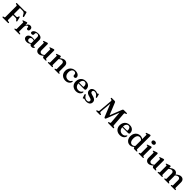

<svg xmlns="http://www.w3.org/2000/svg" viewBox="955 -3674 6619 6619"><g transform="rotate(45 4264.5 -364.0)"><path d="M436.5 -700Q454.5 -700 466 -705Q477.5 -710 486.8 -714.8Q496 -719.5 506 -719.5Q520 -719.5 527 -712.5Q534 -705.5 539 -688.5L578.5 -543.5Q582 -532.5 576.5 -525.5Q571 -518.5 560.5 -516.5Q551 -515 543 -518.5Q535 -522 529.5 -533.5Q506 -585 485.8 -610.8Q465.5 -636.5 443 -645.5Q420.5 -654.5 389.5 -654.5H265.5V-77Q265.5 -66.5 271.5 -59Q277.5 -51.5 290.5 -49.5L338 -43.5Q349.5 -41.5 354.8 -36Q360 -30.5 360 -20.5Q360 -11.5 353.5 -5.8Q347 0 332.5 0H81.5Q67.5 0 60.8 -5.8Q54 -11.5 54 -20.5Q54 -37.5 74 -43.5L105 -49.5Q117 -52.5 123.5 -59.5Q130 -66.5 130 -77V-623Q130 -633.5 123.5 -640.5Q117 -647.5 105 -650.5L74 -656.5Q54 -662.5 54 -679.5Q54 -689 60.8 -694.5Q67.5 -700 81.5 -700ZM209.5 -356H376.5Q408 -356 420.8 -368Q433.5 -380 440 -416Q442.5 -426.5 447.8 -431.2Q453 -436 461 -436.5Q480 -438 485 -418L521.5 -271Q524.5 -259.5 521.2 -253Q518 -246.5 509 -243.5Q500 -241 492.2 -244Q484.5 -247 477.5 -256.5Q465 -278.5 454.2 -290.5Q443.5 -302.5 429.8 -307Q416 -311.5 394.5 -311.5H209.5Z M800.5 -263Q800.5 -334.5 821.5 -383.5Q842.5 -432.5 876 -457.5Q909.5 -482.5 947.5 -482.5Q994 -482.5 1019.5 -456.5Q1045 -430.5 1045 -383Q1045 -343.5 1028.2 -323.8Q1011.5 -304 985 -304Q958.5 -304 944.2 -318.5Q930 -333 930 -359V-376.5Q929.5 -393 922.2 -401Q915 -409 898 -409Q878 -409 859.8 -393.2Q841.5 -377.5 830 -345.5Q818.5 -313.5 818.5 -264ZM811.5 -450.5 818.5 -335V-74.5Q818.5 -61 824 -54.5Q829.5 -48 844 -45.5L888 -39Q899 -37.5 904.5 -32.5Q910 -27.5 910 -19Q910 -10 903.5 -5Q897 0 884.5 0H662Q649 0 643 -5Q637 -10 637 -18.5Q637 -25.5 641.2 -30.2Q645.5 -35 655 -38L676.5 -43Q686 -46 690.8 -52.8Q695.5 -59.5 695.5 -74V-372Q695.5 -384 691.5 -389.2Q687.5 -394.5 679 -396L649 -397.5Q640 -399.5 636.2 -403.5Q632.5 -407.5 632.5 -414Q632.5 -421 637.2 -425.8Q642 -430.5 654 -435L740.5 -466Q762.5 -474 773 -476.8Q783.5 -479.5 789.5 -479.5Q799.5 -479.5 804.8 -472.8Q810 -466 811.5 -450.5Z M1405.5 -62.5V-72.5L1397.5 -75V-367Q1397.5 -406.5 1377.8 -427.8Q1358 -449 1322 -449Q1288 -449 1270.5 -434.8Q1253 -420.5 1253 -400.5V-358.5Q1253 -331.5 1235.2 -317Q1217.5 -302.5 1185.5 -302.5Q1157.5 -302.5 1143 -316Q1128.5 -329.5 1128.5 -353Q1128.5 -384.5 1153.5 -414Q1178.5 -443.5 1226.8 -462.8Q1275 -482 1344.5 -482Q1433 -482 1476.2 -445Q1519.5 -408 1519.5 -346V-80.5Q1519.5 -65.5 1525.5 -58.2Q1531.5 -51 1542 -51Q1554 -51 1559.2 -56.5Q1564.5 -62 1568.5 -67.5Q1571.5 -70.5 1574.2 -72.8Q1577 -75 1581 -75Q1586.5 -75 1589.2 -71Q1592 -67 1592 -60Q1592 -44.5 1581.2 -27.8Q1570.5 -11 1549.2 0.5Q1528 12 1496.5 12Q1454.5 12 1430 -7.5Q1405.5 -27 1405.5 -62.5ZM1107 -104.5Q1107 -165 1161.2 -203.2Q1215.5 -241.5 1312.5 -241.5Q1346 -241.5 1373.2 -235.5Q1400.5 -229.5 1421 -220L1411.5 -190.5Q1392.5 -198.5 1372.8 -203.8Q1353 -209 1329.5 -209Q1284.5 -209 1258.8 -186.5Q1233 -164 1233 -124.5Q1233 -86 1254.5 -65.2Q1276 -44.5 1309.5 -44.5Q1339.5 -44.5 1367.2 -58.2Q1395 -72 1414.5 -97L1425.5 -71Q1396.5 -31.5 1350.2 -9.8Q1304 12 1252 12Q1187.5 12 1147.2 -19.8Q1107 -51.5 1107 -104.5Z M2015 -65V-93.5L2011.5 -96V-373Q2011.5 -385 2007.8 -390.2Q2004 -395.5 1995.5 -396.5L1965 -398.5Q1956.5 -400 1952.5 -404Q1948.5 -408 1948.5 -414.5Q1948.5 -422 1953.2 -426.5Q1958 -431 1970 -435.5L2058 -467Q2075.5 -473.5 2086.2 -476.2Q2097 -479 2106 -479Q2120 -479 2127.2 -471.2Q2134.5 -463.5 2134.5 -450V-74.5Q2134.5 -60 2139.2 -53Q2144 -46 2153.5 -43L2174 -38Q2183.5 -35 2187.8 -30.2Q2192 -25.5 2192 -18.5Q2192 -10 2186 -5Q2180 0 2167 0H2072.5Q2047.5 0 2031.2 -17.8Q2015 -35.5 2015 -65ZM1698 -137.5V-373Q1698 -385 1694 -390.2Q1690 -395.5 1681.5 -396.5L1651.5 -398.5Q1642.5 -400 1638.8 -404Q1635 -408 1635 -414.5Q1635 -422 1639.5 -426.5Q1644 -431 1656.5 -435.5L1744.5 -467Q1762.5 -473.5 1773 -476.2Q1783.5 -479 1791 -479Q1806 -479 1813.5 -471.2Q1821 -463.5 1821 -450V-156Q1821 -109 1843.8 -85.5Q1866.5 -62 1904 -62Q1927.5 -62 1954.5 -73.8Q1981.5 -85.5 2011 -111L2031.5 -129L2053 -107.5L2032 -89Q1971 -33 1925.2 -10.5Q1879.5 12 1838.5 12Q1775.5 12 1736.8 -28.5Q1698 -69 1698 -137.5Z M2452 -450.5V-74.5Q2452 -60 2456.5 -53Q2461 -46 2470.5 -43L2491 -38Q2506.5 -32 2506.5 -19.5Q2506.5 0 2481 0H2295.5Q2282.5 0 2276.5 -5Q2270.5 -10 2270.5 -18.5Q2270.5 -25.5 2274.8 -30.2Q2279 -35 2288 -38L2310 -43Q2319.5 -46 2324.2 -52.8Q2329 -59.5 2329 -74V-373Q2329 -385 2325 -390.2Q2321 -395.5 2312.5 -397L2282.5 -398.5Q2273.5 -400 2269.8 -404.2Q2266 -408.5 2266 -414.5Q2266 -422 2270.5 -426.8Q2275 -431.5 2287.5 -435.5L2375.5 -467.5Q2392.5 -473.5 2403.2 -476.5Q2414 -479.5 2423 -479.5Q2437.5 -479.5 2444.8 -471.5Q2452 -463.5 2452 -450.5ZM2437 -342 2416 -363.5 2436.5 -381.5Q2498 -437.5 2544 -460Q2590 -482.5 2631.5 -482.5Q2695.5 -482.5 2734.5 -442.2Q2773.5 -402 2773.5 -333V-76Q2773.5 -60.5 2778.5 -53.2Q2783.5 -46 2793.5 -43L2813 -38Q2822 -35 2826.2 -30.2Q2830.5 -25.5 2830.5 -18.5Q2830.5 -10 2824.8 -5Q2819 0 2806 0H2619.5Q2594 0 2594 -19.5Q2594 -32 2609.5 -38L2631 -43Q2641 -46 2645.8 -53.5Q2650.5 -61 2650.5 -76V-315Q2650.5 -362 2627.2 -385.2Q2604 -408.5 2565.5 -408.5Q2542 -408.5 2514.8 -396.8Q2487.5 -385 2458 -359.5Z M3341 -348.5Q3341 -322.5 3323.2 -305Q3305.5 -287.5 3276 -287.5Q3247.5 -287.5 3232.2 -303.5Q3217 -319.5 3217 -345.5V-361Q3217 -396 3194.2 -417.2Q3171.5 -438.5 3132.5 -438.5Q3097.5 -438.5 3070 -418Q3042.5 -397.5 3026.8 -360Q3011 -322.5 3011 -271Q3011 -207 3032.8 -162.8Q3054.5 -118.5 3092.5 -95.8Q3130.5 -73 3179.5 -73Q3224.5 -73 3258 -92.8Q3291.5 -112.5 3308 -146Q3315.5 -155.5 3320.2 -158.8Q3325 -162 3330.5 -162Q3338 -162 3341.2 -155.5Q3344.5 -149 3344 -140.5Q3341 -98.5 3314.5 -63.8Q3288 -29 3243 -8.5Q3198 12 3140.5 12Q3069.5 12 3014.8 -17.5Q2960 -47 2929.2 -100.5Q2898.5 -154 2898.5 -226Q2898.5 -298.5 2929.5 -356.5Q2960.5 -414.5 3016.8 -448.5Q3073 -482.5 3149 -482.5Q3208.5 -482.5 3251.5 -464Q3294.5 -445.5 3317.8 -415Q3341 -384.5 3341 -348.5Z M3865 -294Q3865 -269 3850.5 -255.8Q3836 -242.5 3809 -242.5H3493V-278H3715.5Q3740.5 -278 3740.5 -300Q3740.5 -366.5 3714 -402.5Q3687.5 -438.5 3643 -438.5Q3608.5 -438.5 3582 -418.2Q3555.5 -398 3540.8 -360.2Q3526 -322.5 3526 -271Q3526 -172.5 3572.5 -122.8Q3619 -73 3695 -73Q3742 -73 3776.8 -93Q3811.5 -113 3828.5 -147.5Q3836 -156.5 3840.8 -159.8Q3845.5 -163 3851 -163Q3858 -163 3861.5 -156.5Q3865 -150 3864.5 -141Q3862 -99.5 3834.8 -64.5Q3807.5 -29.5 3761.2 -8.8Q3715 12 3656 12Q3584.5 12 3529.8 -17.5Q3475 -47 3444.2 -100.5Q3413.5 -154 3413.5 -226Q3413.5 -300.5 3443.2 -358.2Q3473 -416 3528 -449.2Q3583 -482.5 3659.5 -482.5Q3723.5 -482.5 3769.5 -458.5Q3815.5 -434.5 3840.2 -392Q3865 -349.5 3865 -294Z M4130 -441.5Q4094 -441.5 4073.5 -423.2Q4053 -405 4053 -376Q4053 -358 4061.2 -343.8Q4069.5 -329.5 4091.5 -317.5Q4113.5 -305.5 4155 -295.5Q4228 -279.5 4268.5 -256Q4309 -232.5 4325.2 -202Q4341.5 -171.5 4341.5 -134.5Q4341.5 -68 4294.2 -28Q4247 12 4158 12Q4125.5 12 4105 6.2Q4084.5 0.5 4071 -5Q4057.5 -10.5 4047.5 -10.5Q4037 -10.5 4030.8 -4.8Q4024.5 1 4019 6.5Q4013.5 12 4004 12Q3996.5 12 3992.2 7.5Q3988 3 3984 -9L3949 -112Q3944.5 -127.5 3946.2 -137.5Q3948 -147.5 3958.5 -151.5Q3969 -155.5 3976.8 -151.5Q3984.5 -147.5 3991 -137Q4013 -97 4038.5 -73.2Q4064 -49.5 4092.5 -39.2Q4121 -29 4151 -29Q4196.5 -29 4219 -47.8Q4241.5 -66.5 4241.5 -98Q4241.5 -116.5 4232 -131.5Q4222.5 -146.5 4197 -159.5Q4171.5 -172.5 4123.5 -184Q4061 -198 4023.8 -219.8Q3986.5 -241.5 3970.5 -272Q3954.5 -302.5 3954.5 -342.5Q3954.5 -384 3975.5 -415.5Q3996.5 -447 4034.8 -464.8Q4073 -482.5 4123.5 -482.5Q4156.5 -482.5 4176.5 -476.5Q4196.5 -470.5 4209.5 -464.2Q4222.5 -458 4233 -458Q4244.5 -458 4251 -464.2Q4257.5 -470.5 4263.2 -476.5Q4269 -482.5 4278 -482.5Q4284.5 -482.5 4289.2 -477.8Q4294 -473 4296 -461.5L4322.5 -363.5Q4326.5 -347.5 4325 -337.2Q4323.5 -327 4313 -323Q4303 -319 4295.2 -324.2Q4287.5 -329.5 4279.5 -342.5Q4250 -396.5 4210.5 -419Q4171 -441.5 4130 -441.5Z M5084 -177 5038.5 -159.5 5236 -659.5Q5244.5 -682 5256.5 -691Q5268.5 -700 5289 -700H5420.5Q5435 -700 5442 -694.5Q5449 -689 5449 -679.5Q5449 -671.5 5444.2 -665.8Q5439.5 -660 5428.5 -657L5401 -650Q5383.5 -645.5 5377.5 -636.5Q5371.5 -627.5 5373 -606.5L5412 -84.5Q5413 -68 5419.5 -61Q5426 -54 5441.5 -50L5468 -43Q5478.5 -40 5483 -34.8Q5487.5 -29.5 5487.5 -21.5Q5487.5 -12 5480.5 -6Q5473.5 0 5459.5 0H5228.5Q5214.5 0 5207.5 -5.8Q5200.5 -11.5 5200.5 -20.5Q5200.5 -28.5 5205 -34Q5209.5 -39.5 5221 -43L5248 -50Q5266 -54.5 5272.5 -62Q5279 -69.5 5278 -84.5L5235.5 -617L5277.5 -620L5061 -67.5Q5053 -46.5 5044.5 -40.2Q5036 -34 5025 -34Q5016.5 -34 5009.8 -36.5Q5003 -39 4997 -46.5Q4991 -54 4985 -69.5L4765.5 -606L4806 -623.5L4761 -98.5Q4759.5 -77.5 4769.8 -67.2Q4780 -57 4799.5 -49.5L4826.5 -41Q4834.5 -37.5 4839 -33.2Q4843.5 -29 4843.5 -21.5Q4843.5 -11.5 4836.5 -5.8Q4829.5 0 4815.5 0H4654Q4640 0 4633 -5.8Q4626 -11.5 4626 -20.5Q4626 -30 4632.2 -35Q4638.5 -40 4648.5 -43.5L4670.5 -51Q4688 -56.5 4697.8 -67.2Q4707.5 -78 4709.5 -99L4753 -601Q4754.5 -623 4747.5 -634.2Q4740.5 -645.5 4723 -650L4697 -656Q4686 -659 4680.8 -664.5Q4675.5 -670 4675.5 -679Q4675.5 -700 4704 -700H4834Q4853.5 -700 4865.5 -692.5Q4877.5 -685 4886 -661.5Z M6003.5 -294Q6003.5 -269 5989 -255.8Q5974.5 -242.5 5947.5 -242.5H5631.5V-278H5854Q5879 -278 5879 -300Q5879 -366.5 5852.5 -402.5Q5826 -438.5 5781.5 -438.5Q5747 -438.5 5720.5 -418.2Q5694 -398 5679.2 -360.2Q5664.5 -322.5 5664.5 -271Q5664.5 -172.5 5711 -122.8Q5757.5 -73 5833.5 -73Q5880.5 -73 5915.2 -93Q5950 -113 5967 -147.5Q5974.5 -156.5 5979.2 -159.8Q5984 -163 5989.5 -163Q5996.5 -163 6000 -156.5Q6003.5 -150 6003 -141Q6000.5 -99.5 5973.2 -64.5Q5946 -29.5 5899.8 -8.8Q5853.5 12 5794.5 12Q5723 12 5668.2 -17.5Q5613.5 -47 5582.8 -100.5Q5552 -154 5552 -226Q5552 -300.5 5581.8 -358.2Q5611.5 -416 5666.5 -449.2Q5721.5 -482.5 5798 -482.5Q5862 -482.5 5908 -458.5Q5954 -434.5 5978.8 -392Q6003.5 -349.5 6003.5 -294Z M6445 -82.5 6441 -85.5V-634Q6441 -646 6437.2 -651.2Q6433.5 -656.5 6425 -658L6395 -659.5Q6386 -661.5 6382.2 -665.5Q6378.5 -669.5 6378.5 -676Q6378.5 -683 6383 -687.8Q6387.5 -692.5 6399.5 -697L6488 -728.5Q6505 -735 6515.8 -737.8Q6526.5 -740.5 6535.5 -740.5Q6550 -740.5 6557 -732.8Q6564 -725 6564 -711.5V-74.5Q6564 -60 6568.8 -53Q6573.5 -46 6583 -43L6603.5 -38Q6613 -35 6617.5 -30.2Q6622 -25.5 6622 -18.5Q6622 -10 6615.8 -5Q6609.5 0 6596.5 0H6500Q6475.5 0 6460.2 -14.8Q6445 -29.5 6445 -55ZM6079 -223.5Q6079 -303 6110.5 -361Q6142 -419 6195.8 -450.8Q6249.5 -482.5 6315.5 -482.5Q6375 -482.5 6421.2 -454Q6467.5 -425.5 6496.5 -372L6467 -345Q6442 -388 6408.8 -409.8Q6375.5 -431.5 6337 -431.5Q6300 -431.5 6270.8 -410.5Q6241.5 -389.5 6224.5 -346.5Q6207.5 -303.5 6207.5 -237Q6207.5 -175 6224 -133.8Q6240.5 -92.5 6268.8 -71.8Q6297 -51 6333.5 -51Q6372 -51 6405.8 -73.8Q6439.5 -96.5 6467.5 -142L6487 -115Q6448 -55 6396.8 -21.5Q6345.5 12 6284.5 12Q6225 12 6178.8 -18.2Q6132.5 -48.5 6105.8 -101.5Q6079 -154.5 6079 -223.5Z M6878 -450.5V-74.5Q6878 -60 6882.8 -53Q6887.5 -46 6896.5 -43L6917.5 -38Q6926.5 -35 6931 -30.2Q6935.5 -25.5 6935.5 -18.5Q6935.5 -10 6929.5 -5Q6923.5 0 6910.5 0H6721.5Q6708.5 0 6702.5 -5Q6696.5 -10 6696.5 -18.5Q6696.5 -25.5 6700.8 -30.2Q6705 -35 6714.5 -38L6736 -43Q6745.5 -46 6750.2 -52.8Q6755 -59.5 6755 -74V-373Q6755 -385 6751 -390.2Q6747 -395.5 6738.5 -397L6708.5 -398.5Q6699.5 -400 6695.8 -404.2Q6692 -408.5 6692 -414.5Q6692 -422 6696.5 -426.8Q6701 -431.5 6713.5 -435.5L6801.5 -467.5Q6819.5 -474 6830 -476.8Q6840.5 -479.5 6848.5 -479.5Q6863 -479.5 6870.5 -471.5Q6878 -463.5 6878 -450.5ZM6805.5 -564Q6769 -564 6747 -583.2Q6725 -602.5 6725 -633.5Q6725 -664.5 6747 -683.2Q6769 -702 6805.5 -702Q6842 -702 6864.2 -683Q6886.5 -664 6886.5 -633.5Q6886.5 -602.5 6864.2 -583.2Q6842 -564 6805.5 -564Z M7367.5 -65V-93.5L7364 -96V-373Q7364 -385 7360.2 -390.2Q7356.5 -395.5 7348 -396.5L7317.5 -398.5Q7309 -400 7305 -404Q7301 -408 7301 -414.5Q7301 -422 7305.8 -426.5Q7310.5 -431 7322.5 -435.5L7410.5 -467Q7428 -473.5 7438.8 -476.2Q7449.5 -479 7458.5 -479Q7472.5 -479 7479.8 -471.2Q7487 -463.5 7487 -450V-74.5Q7487 -60 7491.8 -53Q7496.5 -46 7506 -43L7526.5 -38Q7536 -35 7540.2 -30.2Q7544.5 -25.5 7544.5 -18.5Q7544.5 -10 7538.5 -5Q7532.5 0 7519.5 0H7425Q7400 0 7383.8 -17.8Q7367.5 -35.5 7367.5 -65ZM7050.5 -137.5V-373Q7050.5 -385 7046.5 -390.2Q7042.5 -395.5 7034 -396.5L7004 -398.5Q6995 -400 6991.2 -404Q6987.5 -408 6987.5 -414.5Q6987.5 -422 6992 -426.5Q6996.5 -431 7009 -435.5L7097 -467Q7115 -473.5 7125.5 -476.2Q7136 -479 7143.5 -479Q7158.5 -479 7166 -471.2Q7173.5 -463.5 7173.5 -450V-156Q7173.5 -109 7196.2 -85.5Q7219 -62 7256.5 -62Q7280 -62 7307 -73.8Q7334 -85.5 7363.5 -111L7384 -129L7405.5 -107.5L7384.5 -89Q7323.5 -33 7277.8 -10.5Q7232 12 7191 12Q7128 12 7089.2 -28.5Q7050.5 -69 7050.5 -137.5Z M7804.5 -450.5V-74.5Q7804.5 -60 7809 -53Q7813.5 -46 7823 -43L7843.5 -38Q7859 -32 7859 -19.5Q7859 0 7833.5 0H7648Q7635 0 7629 -5Q7623 -10 7623 -18.5Q7623 -25.5 7627.2 -30.2Q7631.5 -35 7640.5 -38L7662.5 -43Q7672 -46 7676.8 -52.8Q7681.5 -59.5 7681.5 -74V-373Q7681.5 -385 7677.5 -390.2Q7673.5 -395.5 7665 -397L7635 -398.5Q7626 -400 7622.2 -404.2Q7618.5 -408.5 7618.5 -414.5Q7618.5 -422 7623 -426.8Q7627.5 -431.5 7640 -435.5L7728 -467.5Q7745 -473.5 7755.8 -476.5Q7766.5 -479.5 7775.5 -479.5Q7790 -479.5 7797.2 -471.5Q7804.5 -463.5 7804.5 -450.5ZM7789.5 -342 7768.5 -363.5 7789 -381.5Q7850.5 -437.5 7896 -460Q7941.5 -482.5 7982.5 -482.5Q8046.5 -482.5 8085 -442.2Q8123.5 -402 8123.5 -333V-76Q8123.5 -60.5 8128.5 -53.2Q8133.5 -46 8143.5 -43L8162.5 -37.5Q8178 -32 8178 -19.5Q8178 0 8153 0H7969.5Q7944 0 7944 -19.5Q7944 -32 7959.5 -38L7981 -43Q7991 -46 7995.8 -53.5Q8000.5 -61 8000.5 -76V-315Q8000.5 -362 7978 -385.2Q7955.5 -408.5 7917 -408.5Q7893 -408.5 7866.5 -396.8Q7840 -385 7810.5 -359.5ZM8108.5 -342 8087 -363.5 8108 -381.5Q8169.5 -437.5 8215 -460Q8260.5 -482.5 8301.5 -482.5Q8365.5 -482.5 8403.8 -442.2Q8442 -402 8442 -333V-76Q8442 -60.5 8447.2 -53.2Q8452.5 -46 8462.5 -43L8482 -38Q8491 -35 8495.2 -30.2Q8499.5 -25.5 8499.5 -18.5Q8499.5 -10 8493.8 -5Q8488 0 8475 0H8288.5Q8263 0 8263 -19.5Q8263 -32 8278.5 -38L8300 -43Q8310 -46 8314.5 -53.5Q8319 -61 8319 -76V-315Q8319 -362 8296.5 -385.2Q8274 -408.5 8236 -408.5Q8212 -408.5 8185.5 -396.8Q8159 -385 8129 -359.5Z"/></g></svg>

Font: Fraunces Medium
Style: Regular
Weight: 500
Version: Version 1.000;[b76b70a41]